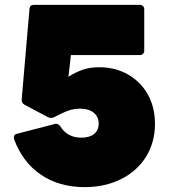

<svg xmlns="http://www.w3.org/2000/svg" viewBox="-20 -754 692 788"><path d="M38 -182Q37 -185 37 -190Q37 -202 50 -205L204 -245Q206 -246 210 -246Q220 -246 228 -235Q256 -189 314 -189Q347 -189 366 -204Q385 -219 385 -247Q385 -275 364.5 -291.5Q344 -308 309 -308Q285 -308 263.5 -301Q242 -294 202 -273Q196 -270 190 -270Q183 -270 177 -273L81 -324Q68 -331 69 -346L101 -717Q102 -734 119 -734H554Q562 -734 567 -729Q572 -724 572 -716V-546Q572 -538 567 -533Q562 -528 554 -528H271L261 -439Q291 -458 320 -468Q349 -478 387 -478Q453 -478 505 -448.5Q557 -419 586.5 -366.5Q616 -314 616 -246Q616 -170 579.5 -111Q543 -52 477 -19Q411 14 327 14Q223 14 148 -37Q73 -88 38 -182Z"/></svg>

Font: LINE Seed Sans TH App Heavy
Style: Regular
Weight: 900
Designer: Dalton Maag Ltd | Thai characters by Cadson Demak Co.,Ltd.
Foundry: Dalton Maag Ltd
Version: Version 1.003